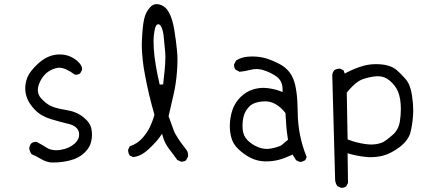

<svg xmlns="http://www.w3.org/2000/svg" viewBox="-20 -780 2040 917"><path d="M233.9 -3.9Q274.4 -3.9 311.5 -13.2Q356.9 -23.9 385.7 -52.7Q409.7 -76.7 415.5 -104Q419.4 -120.1 419.4 -135.3Q419.4 -150.4 416.5 -164.6Q411.1 -193.8 378.4 -220.2Q345.2 -247.1 296.9 -254.4Q245.6 -262.7 221.7 -274.4Q198.2 -286.1 175.8 -311Q160.6 -328.1 160.6 -350.1Q160.6 -362.3 165.5 -376.5Q178.7 -412.1 202.4 -431.6Q226.1 -451.2 255.9 -456.1Q259.8 -456.5 263.7 -456.5Q292.5 -456.5 337.9 -423.3Q339.4 -422.9 343.3 -422.9Q347.2 -422.9 352.8 -424.6Q358.4 -426.3 363.3 -430.2L372.1 -446.8Q372.1 -448.7 372.1 -451.4Q372.1 -454.1 370.8 -459Q369.6 -463.9 365.7 -470.2Q359.9 -479.5 349.1 -488.8Q313 -520 264.6 -520Q207 -520 157.2 -471.7Q127.9 -443.4 116 -421.1Q104 -398.9 101.1 -370.1Q100.6 -364.3 100.6 -357.9Q100.6 -335.9 108.4 -313.5Q118.7 -284.7 147.5 -254.9Q176.3 -225.1 224.4 -210.7Q272.5 -196.3 308.6 -188Q349.6 -177.7 356.9 -148.4Q357.9 -142.6 357.9 -136Q357.9 -129.4 355.5 -121.6Q351.1 -108.9 339.8 -97.2L336.4 -94.2Q311.5 -71.3 270.5 -64.5Q258.8 -62.5 249.5 -62.5Q221.2 -62.5 202.6 -74.7Q180.2 -88.9 155.8 -102.1Q153.8 -102.5 152.3 -102.5Q138.2 -102.5 128.9 -94.7Q121.6 -85.4 119.6 -72.3Q121.6 -56.6 130.4 -43.9Q153.3 -34.2 175.3 -21Q196.3 -8.3 219.7 -4.4Q227.1 -3.9 233.9 -3.9Z M742.7 -376Q731.9 -421.4 724.1 -467.5Q716.3 -513.7 714.4 -549.3Q713.4 -566.4 713.4 -582.8Q713.4 -599.1 715.3 -614.7Q719.7 -652.8 728 -660.6Q731.4 -664.1 735.8 -664.1Q740.7 -664.1 744.4 -660.4Q748 -656.7 752 -648.4Q760.3 -628.9 762.7 -596.7Q765.1 -564.5 769 -530.8Q770 -521 770 -508.3Q770 -495.6 768.6 -471.2Q767.1 -446.8 761.2 -396.5L759.3 -377ZM846.7 -7.8Q860.4 -7.8 869.1 -15.1L877.9 -31.7Q878.4 -35.6 878.4 -39.6Q878.4 -53.7 869.6 -65.4Q819.8 -127.9 808.8 -159.7Q797.9 -191.4 785.2 -225.1L809.1 -329.1Q820.8 -379.4 825.2 -437.5Q827.6 -466.8 827.6 -492.7Q827.6 -518.6 825.2 -540.5Q820.8 -585.9 812.3 -638.2Q803.7 -690.4 786.6 -721.2Q771 -750 742.2 -758.3Q734.9 -760.3 728 -760.3Q710.4 -760.3 696.8 -745.1Q675.8 -722.7 668.2 -688Q660.6 -653.3 657.7 -585Q657.2 -575.2 657.2 -568.1Q657.2 -561 657.5 -551.8Q657.7 -542.5 658.7 -526.6Q659.7 -510.7 661.6 -494.1Q665 -460.4 672.4 -422.4Q689.9 -327.1 717.8 -231.4Q709 -201.2 696.8 -175Q684.6 -148.9 660.6 -121.1Q636.7 -93.8 599.6 -81.1L592.3 -65.9Q591.8 -64 591.8 -61.3Q591.8 -58.6 592.8 -54.7Q593.8 -45.9 599.1 -37.6L615.2 -29.8Q651.9 -32.7 688.5 -66.4Q728 -103 744.1 -127L753.9 -141.1L758.8 -124.5Q768.1 -93.8 787.8 -68.4Q807.6 -43 826.7 -16.1L843.3 -8.3Q845.2 -7.8 846.7 -7.8Z M1323.7 -85.9Q1301.3 -75.2 1274.9 -70.8Q1263.2 -68.8 1255.9 -68.8Q1232.9 -68.8 1211.9 -77.6Q1182.6 -89.8 1162.6 -109.9Q1142.6 -129.9 1139.2 -160.2Q1138.2 -169.9 1138.2 -179.7Q1138.2 -198.7 1142.1 -218.3Q1148.4 -249 1170.9 -271.5Q1193.8 -294.4 1244.6 -295.9Q1246.1 -295.9 1247.6 -295.9Q1297.9 -295.9 1341.3 -242.7L1343.3 -240.7L1347.2 -180.2Q1349.1 -151.9 1355.5 -112.8ZM1186 -510.3Q1174.8 -510.3 1163.6 -509.3Q1132.8 -506.8 1107.9 -491.2L1098.1 -473.1Q1097.7 -471.2 1097.7 -468.5Q1097.7 -465.8 1098.6 -461.9Q1099.6 -453.6 1105 -447.3L1124.5 -437Q1148.4 -439.5 1175.8 -446.3Q1189.5 -450.2 1204.1 -450.2Q1222.2 -450.2 1240.2 -444.3Q1272.5 -434.1 1299.8 -415Q1329.6 -394 1329.6 -352.5V-340.3L1318.4 -344.7Q1294.9 -354 1259.8 -358.9Q1249 -360.4 1240.2 -360.4Q1214.4 -360.4 1190.9 -353.5Q1155.3 -342.8 1128.9 -316.4Q1106 -293.5 1094.2 -265.4Q1082.5 -237.3 1078.6 -200.2Q1077.6 -189 1077.6 -177.7Q1077.6 -152.8 1083.5 -127.9Q1091.3 -93.3 1118.2 -67.9Q1145.5 -42 1177.2 -26.1Q1209 -10.3 1243.7 -9.3Q1248 -9.3 1252 -9.3Q1282.7 -9.3 1310.3 -16.4Q1337.9 -23.4 1370.6 -38.6L1377 -42L1394 -15.1Q1403.3 -8.3 1415 -6.3Q1427.2 -8.3 1438 -15.1L1444.8 -29.8Q1402.8 -131.8 1401.9 -244.1Q1400.9 -356.4 1379.9 -404.8Q1359.9 -452.1 1311.5 -476.1Q1262.2 -501 1229.5 -506.3Q1208 -510.3 1186 -510.3Z M1809.6 -101.1Q1790 -92.8 1770.5 -90.8Q1761.2 -89.8 1755.9 -89.8Q1750.5 -89.8 1743.9 -90.1Q1737.3 -90.3 1726.1 -91.8Q1681.6 -98.1 1645.5 -112.3L1640.1 -114.3L1636.2 -337.9Q1650.4 -355 1661.6 -366.2Q1687.5 -392.1 1709 -400.4Q1738.3 -411.6 1773.9 -415.5Q1779.8 -416 1785.2 -416Q1816.4 -416 1841.3 -395Q1869.1 -371.1 1880.9 -342.8Q1894.5 -309.1 1894.5 -259.3Q1894.5 -231 1890.1 -201.7Q1883.8 -160.6 1856 -136.2Q1830.1 -113.3 1809.6 -101.1ZM1607.9 116.7Q1609.9 117.2 1611.3 117.2Q1612.8 117.2 1615 116.9Q1617.2 116.7 1619.9 116.2Q1622.6 115.7 1625 114.7Q1629.9 113.3 1633.8 109.9L1642.1 93.8L1640.1 -48.3L1650.9 -44.9Q1683.1 -35.6 1725.1 -30.8Q1737.8 -29.3 1750.5 -29.3Q1778.8 -29.3 1807.6 -36.1Q1848.6 -46.9 1890.1 -78.6Q1930.2 -110.4 1939.9 -146Q1949.7 -184.1 1952.6 -227.1Q1953.6 -238.8 1953.6 -251.5Q1953.6 -284.7 1947.8 -323.2Q1940.4 -374.5 1919.4 -399.4Q1897.5 -425.8 1872.6 -446.8Q1839.8 -473.6 1775.9 -473.6Q1744.6 -473.6 1716.3 -465.8Q1674.8 -454.1 1634.8 -433.1L1626.5 -428.7L1620.6 -444.3L1605 -451.7Q1603 -452.1 1598.9 -452.1Q1594.7 -452.1 1588.4 -450.4Q1582 -448.7 1576.2 -444.3Q1568.4 -434.6 1566.9 -422.4L1580.6 79.6Q1582 95.7 1591.3 108.9Z"/></svg>

Font: NaikaiFont
Style: Light
Weight: 300
Version: Version 1.89